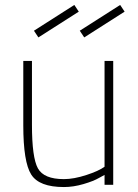

<svg xmlns="http://www.w3.org/2000/svg" viewBox="-20 -746 556 775"><path d="M437 -500V0H402V-40L380 -28Q358 -15 317 -3Q276 9 238 9Q138 9 106 -41.5Q74 -92 74 -240V-500H109V-242Q109 -110 133 -66.5Q157 -23 238 -23Q278 -23 328.5 -39.5Q379 -56 402 -73V-500ZM302 -622 465 -726 483 -699 320 -595ZM117 -622 280 -726 298 -699 135 -595Z"/></svg>

Font: Titillium Web[RUS by Daymarius]
Style: Regular
Weight: 200
Designer: Cyrillization by Daymarius
Foundry: Cyrillization by Daymarius
Version: Version 1.002 September 11, 2018